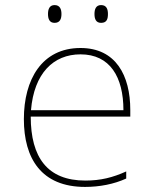

<svg xmlns="http://www.w3.org/2000/svg" viewBox="-20 -726 603 756"><path d="M378 -636C401 -636 405 -652 405 -671C405 -689 400 -706 378 -706C358 -706 352 -690 352 -671C352 -651 358 -636 378 -636ZM195 -636C217 -636 222 -653 222 -671C222 -688 217 -706 195 -706C175 -706 169 -690 169 -671C169 -651 175 -636 195 -636ZM315 10C372 10 429 -1 477 -23V-51C424 -27 376 -15 316 -15C167 -15 101 -106 101 -267H493V-293C493 -429 436 -537 297 -537C145 -537 74 -413 74 -257C74 -102 143 10 315 10ZM466 -292H102C114 -437 190 -512 297 -512C413 -512 466 -423 466 -292Z"/></svg>

Font: Noto Sans Mono SemiCondensed Thin
Style: Regular
Weight: 100
Width: 4
Designer: Monotype Design Team
Foundry: Monotype Imaging Inc.
Version: Version 2.014